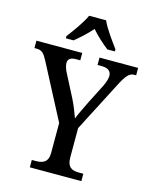

<svg xmlns="http://www.w3.org/2000/svg" viewBox="-138 -1018 875 1105"><g transform="rotate(15 300.0 -465.5)"><path d="M157 -784V-771H203C235 -797 275 -833 303 -866C331 -833 372 -796 404 -771H449V-784C421 -822 373 -886 354 -931H253C233 -886 186 -822 157 -784ZM149 0H456V-44H431C391 -44 359 -54 359 -116V-290L515 -592C546 -652 564 -670 592 -670H603V-714H373V-670H396C433 -670 455 -657 455 -626C455 -612 449 -590 437 -565L379 -451C359 -409 338 -368 327 -339C316 -370 302 -407 282 -447L213 -581C205 -596 197 -618 197 -635C197 -654 208 -670 243 -670H270V-714H-3V-670H9C42 -670 55 -655 75 -617L246 -290V-112C246 -54 212 -44 171 -44H149Z"/></g></svg>

Font: Noto Serif Devanagari SemiCondensed Medium
Style: Regular
Weight: 500
Width: 4
Designer: Universal Thirst, Indian Type Foundry and the Monotype Design Team
Foundry: Monotype Imaging Inc.
Version: Version 2.004